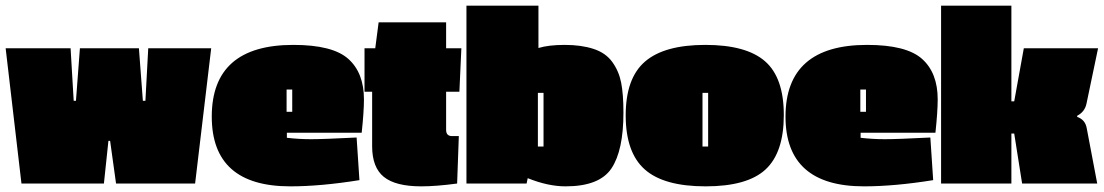

<svg xmlns="http://www.w3.org/2000/svg" viewBox="-20 -650 3909 680"><path d="M728 -479 671 0H391L370 -151H364L348 0H56L0 -479H230L241 -293H249L263 -479H472L486 -293H495L505 -479Z M1269 -298Q1269 -255 1261 -180H996V-162Q1039 -157 1082 -157Q1125 -157 1243 -163L1253 -12Q1116 10 1008 10Q730 10 730 -237Q730 -491 1019 -491Q1158 -491 1213.5 -441.5Q1269 -392 1269 -298ZM1015 -254V-333H995V-254Z M1472 10Q1381 10 1339.5 -23.5Q1298 -57 1298 -132V-325H1271V-479H1309L1321 -571H1560V-479H1614L1607 -325H1560V-190Q1560 -168 1581 -168H1605L1599 0Q1525 10 1472 10Z M2188 -251Q2188 -117 2145.5 -53.5Q2103 10 1983 10Q1921 10 1849 -19L1845 0H1632V-630H1887V-480Q1923 -491 1980.5 -491Q2038 -491 2081.5 -477Q2125 -463 2148.5 -430.5Q2172 -398 2180 -357Q2188 -316 2188 -251ZM1905 -131V-321H1885V-131Z M2196 -241.5Q2196 -373 2264.5 -432Q2333 -491 2478 -491Q2623 -491 2689.5 -433Q2756 -375 2756 -242.5Q2756 -110 2691.5 -50Q2627 10 2479 10Q2331 10 2263.5 -50Q2196 -110 2196 -241.5ZM2488 -131V-321H2468V-131Z M3301 -298Q3301 -255 3293 -180H3028V-162Q3071 -157 3114 -157Q3157 -157 3275 -163L3285 -12Q3148 10 3040 10Q2762 10 2762 -237Q2762 -491 3051 -491Q3190 -491 3245.5 -441.5Q3301 -392 3301 -298ZM3047 -254V-333H3027V-254Z M3866 0H3600L3572 -177H3562V0H3313V-630H3562V-291H3572L3606 -479H3869L3828 -283Q3822 -254 3795 -240V-236Q3824 -226 3829 -195Z"/></svg>

Font: Passion One Black
Style: Regular
Weight: 900
Designer: Alejandro Lo Celso
Foundry: Fontstage
Version: Version 1.002